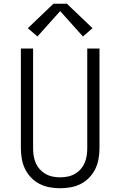

<svg xmlns="http://www.w3.org/2000/svg" viewBox="-20 -993 640 1021"><path d="M300 8Q272 8 244 3Q216 -2 190.5 -15Q165 -28 145 -49Q125 -70 113 -95Q101 -120 96 -148Q91 -176 91 -205V-735H156V-205Q156 -185 159 -165Q162 -145 170 -126.5Q178 -108 191.5 -93Q205 -78 222.5 -68Q240 -58 260 -54Q280 -50 300 -50Q320 -50 340 -54Q360 -58 377.5 -68Q395 -78 408.5 -93Q422 -108 430 -126.5Q438 -145 441 -165Q444 -185 444 -205V-735H509V-205Q509 -176 504 -148Q499 -120 487 -95Q475 -70 455 -49Q435 -28 409.5 -15Q384 -2 356 3Q328 8 300 8ZM179 -799 128 -843 264 -973H336L472 -843L421 -799L300 -934Z"/></svg>

Font: Iosevka SS04 Light Extended
Style: Regular
Weight: 300
Width: 7
Monospace: yes
Designer: Belleve Invis
Foundry: Belleve Invis
Version: Version 19.0.0; ttfautohint (v1.8.4)